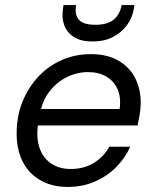

<svg xmlns="http://www.w3.org/2000/svg" viewBox="-20 -727 610 759"><path d="M247 12Q185 12 138.5 -15Q92 -42 68 -91.5Q44 -141 46 -208Q47 -272 70 -327.5Q93 -383 132 -424.5Q171 -466 224 -489.5Q277 -513 339 -513Q406 -513 450.5 -486Q495 -459 516.5 -414Q538 -369 536 -314Q536 -296 532 -273Q528 -250 524 -231H111L122 -296H453Q459 -343 444.5 -375Q430 -407 400 -424.5Q370 -442 328 -442Q285 -442 245 -422.5Q205 -403 176 -366Q147 -329 137 -273L132 -245Q122 -190 134.5 -148Q147 -106 179.5 -82.5Q212 -59 260 -59Q312 -59 351 -83Q390 -107 412 -147H495Q474 -101 438.5 -65.5Q403 -30 354.5 -9Q306 12 247 12ZM345 -563Q300 -563 272.5 -580.5Q245 -598 234 -627.5Q223 -657 229 -693L231 -707H281Q274 -670 291.5 -649.5Q309 -629 357 -629Q405 -629 429.5 -649.5Q454 -670 461 -707H512L509 -692Q503 -656 481.5 -627Q460 -598 426 -580.5Q392 -563 345 -563Z"/></svg>

Font: DM Sans 18pt
Style: Italic
Weight: 400
Italic angle: -10°
Designer: Colophon Foundry, Jonny Pinhorn
Foundry: Colophon Foundry
Version: Version 4.004;gftools[0.9.30]